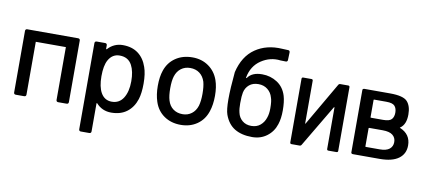

<svg xmlns="http://www.w3.org/2000/svg" viewBox="-77 -991 3295 1471"><g transform="rotate(10 1570.5 -255.5)"><path d="M146 -426V-15Q146 -8 142 -4Q138 0 131 0H65Q58 0 54 -4Q50 -8 50 -15V-494Q50 -501 54 -505Q58 -509 65 -509H461Q468 -509 472 -505Q476 -501 476 -494V-15Q476 -8 472 -4Q468 0 461 0H395Q388 0 384 -4Q380 -8 380 -15V-426Z M1015 -253Q1015 -180 1000 -132Q979 -66 930.5 -29Q882 8 808 8Q773 8 743.5 -5Q714 -18 692 -43Q690 -45 688 -44.5Q686 -44 686 -41V176Q686 183 682 187Q678 191 671 191H605Q598 191 594 187Q590 183 590 176V-494Q590 -501 594 -505Q598 -509 605 -509H671Q678 -509 682 -505Q686 -501 686 -494V-468Q686 -465 688 -464Q690 -463 692 -465Q714 -490 743.5 -503.5Q773 -517 808 -517Q880 -517 927.5 -481.5Q975 -446 997 -381Q1015 -331 1015 -253ZM919 -255Q919 -332 894 -379Q865 -434 798 -434Q741 -434 711 -380Q687 -337 687 -254Q687 -172 713 -126Q742 -75 798 -75Q856 -75 887 -123Q919 -173 919 -255Z M1143 -134Q1125 -188 1125 -256Q1125 -327 1142 -376Q1164 -442 1219 -479.5Q1274 -517 1350 -517Q1422 -517 1475.5 -479.5Q1529 -442 1552 -377Q1570 -326 1570 -257Q1570 -187 1552 -134Q1530 -67 1476 -29.5Q1422 8 1349 8Q1274 8 1219.5 -29.5Q1165 -67 1143 -134ZM1462 -161Q1473 -199 1473 -255Q1473 -311 1463 -348Q1450 -389 1420 -411.5Q1390 -434 1347 -434Q1306 -434 1276 -411.5Q1246 -389 1233 -348Q1222 -313 1222 -255Q1222 -197 1233 -161Q1245 -120 1275.5 -97.5Q1306 -75 1349 -75Q1389 -75 1419 -97.5Q1449 -120 1462 -161Z M1688 -462Q1718 -589 1805.5 -649Q1893 -709 2015 -701Q2031 -701 2061 -699Q2075 -699 2075 -683L2073 -624Q2073 -617 2068 -613Q2063 -609 2056 -610Q2042 -611 2017 -611Q1937 -621 1867 -574.5Q1797 -528 1780 -436Q1780 -433 1782 -432.5Q1784 -432 1786 -434Q1819 -482 1898 -482Q1963 -482 2015.5 -448Q2068 -414 2088 -348Q2101 -304 2101 -236Q2101 -173 2086 -128Q2067 -68 2018.5 -31.5Q1970 5 1904 5Q1822 5 1768 -27.5Q1714 -60 1688.5 -131Q1663 -202 1688 -462ZM1770 -235Q1770 -213 1771.5 -195.5Q1773 -178 1777 -162Q1785 -125 1813 -101.5Q1841 -78 1883 -78Q1925 -78 1953 -101.5Q1981 -125 1993 -162Q2004 -192 2004 -235Q2004 -294 1994 -319Q1984 -356 1954.5 -379.5Q1925 -403 1883 -403Q1839 -403 1811.5 -379.5Q1784 -356 1776 -319Q1773 -303 1771.5 -285Q1770 -267 1770 -235Z M2562 6H2498Q2493 6 2490 3Q2487 0 2487 -5V-327Q2487 -330 2485.5 -330Q2484 -330 2482 -328L2288 -1Q2284 6 2275 6H2211Q2206 6 2203 3Q2200 0 2200 -5V-501Q2200 -506 2203 -509Q2206 -512 2211 -512H2276Q2281 -512 2284 -509Q2287 -506 2287 -501V-170Q2287 -167 2288.5 -166.5Q2290 -166 2291 -169L2486 -505Q2490 -512 2499 -512H2562Q2567 -512 2570 -509Q2573 -506 2573 -501V-5Q2573 0 2570 3Q2567 6 2562 6Z M3009 -261Q3093 -226 3093 -139Q3093 -73 3043 -36.5Q2993 0 2896 0H2689Q2682 0 2678 -3Q2674 -6 2674 -11V-497Q2674 -502 2678 -505Q2682 -508 2689 -508H2888Q2991 -508 3022.5 -473.5Q3054 -439 3054 -373Q3054 -295 3010 -265Q3004 -263 3009 -261ZM2772 -437V-302Q2772 -299 2777 -299H2871Q2920 -299 2936.5 -318Q2953 -337 2953 -369Q2953 -402 2936.5 -421Q2920 -440 2871 -440H2777Q2772 -440 2772 -437ZM2984 -146Q2984 -180 2959 -200Q2934 -220 2881 -220H2777Q2772 -220 2772 -216V-75Q2772 -72 2777 -72H2883Q2935 -72 2959.5 -92Q2984 -112 2984 -146Z"/></g></svg>

Font: Barlow_Medium_SS
Style: Regular
Weight: 500
Designer: Jeremy Tribby
Foundry: Jeremy Tribby
Version: Version 1.101 August 23, 2024